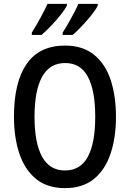

<svg xmlns="http://www.w3.org/2000/svg" viewBox="-20 -960 670 990"><path d="M578 -358Q578 -251 550 -167.5Q522 -84 464 -37Q406 10 315 10Q223 10 165 -38Q107 -86 79.5 -169Q52 -252 52 -359Q52 -536 117.5 -630.5Q183 -725 316 -725Q406 -725 464.5 -678Q523 -631 550.5 -548Q578 -465 578 -358ZM158 -358Q158 -223 197 -152Q236 -81 315 -81Q394 -81 432.5 -151Q471 -221 471 -358Q471 -494 433 -564.5Q395 -635 316 -635Q236 -635 197 -564Q158 -493 158 -358ZM484 -931Q474 -910 451 -881.5Q428 -853 402 -825.5Q376 -798 355 -780H303V-792Q318 -815 334 -843Q350 -871 363.5 -897Q377 -923 384 -940H484ZM325 -931Q314 -910 292 -882.5Q270 -855 244 -827.5Q218 -800 194 -780H144V-792Q167 -828 190 -870.5Q213 -913 225 -940H325Z"/></svg>

Font: Noto Sans Myanmar Condensed Medium
Style: Regular
Weight: 500
Width: 3
Designer: Monotype Design Team
Foundry: Monotype Imaging Inc.
Version: Version 2.107; ttfautohint (v1.8.4.7-5d5b)